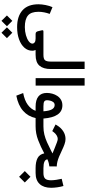

<svg xmlns="http://www.w3.org/2000/svg" viewBox="706 -1418 1180 2632"><g transform="rotate(90 1296.0 -102.0)"><path d="M170.4 -193.4Q157.2 -156.7 149.4 -117.7Q141.6 -78.6 141.6 -39.1Q141.6 63 193.1 105.2Q244.6 147.5 351.1 147.5Q410.2 147.5 462.2 132.6Q514.2 117.7 546.1 93.8Q578.1 69.8 578.1 42.5Q578.1 26.9 562 13.4Q545.9 0 507.8 0H446.3Q427.7 0 419.4 -9.5Q411.1 -19 407.7 -33.7L396 -82.5Q392.6 -97.2 396.5 -102.3Q400.4 -107.4 413.1 -107.4H711.4V0H665.5Q672.4 16.1 673.8 26.9Q675.3 37.6 675.3 45.9Q675.3 106.9 633.5 153.8Q591.8 200.7 518.8 227.1Q445.8 253.4 351.6 253.4Q203.6 253.4 121.1 179.7Q38.6 106 38.6 -39.6Q38.6 -83 49.1 -136.7Q59.6 -190.4 78.1 -231.4ZM355 393.1 428.7 319.3 502.9 393.1 428.7 467.8ZM191.9 393.1 265.6 319.3 339.8 393.1 265.6 467.8Z M691.9 0V-107.4H731.4Q791 -107.4 807.6 -131.3Q824.2 -155.3 824.2 -206.5V-671.9H926.3V-207Q926.3 -106.9 880.9 -53.5Q835.4 0 731 0Z M1051.3 -671.9H1153.3V-0.5H1051.3Z M1424.3 -367.2Q1585 -367.2 1605 -107.4H1653.3V0H1598.1Q1576.7 103 1499.5 171.1Q1422.4 239.3 1291.5 264.2L1255.4 170.4Q1356.4 151.4 1417 106.7Q1477.5 62 1499 0H1441.4Q1350.1 0 1302 -38.6Q1253.9 -77.1 1253.9 -154.3Q1253.9 -191.4 1264.2 -229Q1274.4 -266.6 1295.2 -297.9Q1315.9 -329.1 1348.1 -348.1Q1380.4 -367.2 1424.3 -367.2ZM1505.9 -107.4Q1499.5 -190.9 1477.8 -226.1Q1456.1 -261.2 1419.9 -261.2Q1395 -261.2 1380.6 -243.4Q1366.2 -225.6 1360.1 -201.2Q1354 -176.8 1354 -156.7Q1354 -130.4 1370.8 -118.9Q1387.7 -107.4 1436.5 -107.4Z M2260.7 -188.5Q2238.3 -186 2216.1 -180.7Q2193.8 -175.3 2164.1 -162.1Q2167 -134.8 2196.3 -121.1Q2225.6 -107.4 2286.6 -107.4H2313V0H2284.7Q2198.2 0 2146.7 -27.3Q2095.2 -54.7 2082.5 -118.7Q1993.2 -70.3 1901.6 -35.2Q1810.1 0 1711.9 0H1633.8V-107.4H1713.4Q1772.9 -107.4 1824.5 -120.1Q1876 -132.8 1929.2 -156.2Q1982.4 -179.7 2046.9 -212.9L2083.5 -231.9Q2073.7 -234.9 2060.3 -241Q2046.9 -247.1 2012.7 -260.7Q1962.9 -281.2 1931.2 -292.5Q1899.4 -303.7 1885.3 -303.7Q1860.4 -303.7 1836.2 -288.8Q1812 -273.9 1794.9 -252L1776.9 -228.5L1686.5 -273.4L1699.2 -294.9Q1730.5 -347.2 1779.1 -378.7Q1827.6 -410.2 1885.7 -410.2Q1918.5 -410.2 1956.5 -396.7Q1994.6 -383.3 2038.1 -362.3Q2091.3 -336.4 2129.4 -321Q2167.5 -305.7 2198.5 -298.3Q2229.5 -291 2261.7 -289.6Z M2554.2 -212.9Q2554.2 -111.8 2502.7 -55.9Q2451.2 0 2351.6 0H2293.5V-107.4H2351.6Q2405.3 -107.4 2428.2 -130.4Q2451.2 -153.3 2451.2 -211.4Q2451.2 -241.2 2445.3 -282Q2439.5 -322.8 2431.2 -357.9L2529.8 -381.8Q2541.5 -341.8 2547.9 -296.6Q2554.2 -251.5 2554.2 -212.9ZM2325.2 147.9 2403.3 70.3 2481.4 147.9 2403.3 226.1Z"/></g></svg>

Font: Vazir Medium FD
Style: Medium-FD
Weight: 500
Designer: Saber Rastikerdar
Foundry: Saber Rastikerdar
Version: Version 30.0.0